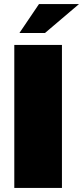

<svg xmlns="http://www.w3.org/2000/svg" viewBox="-20 -920 407 940"><path d="M75 -758.3 170.8 -900H366.7L200 -758.3ZM50 0V-700H283.3V0Z"/></svg>

Font: BoonTook
Style: Regular
Weight: 400
Designer: Sungsit Sawaiwan
Foundry: FontUni
Version: Version 3.0